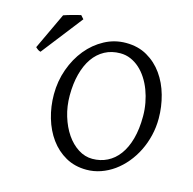

<svg xmlns="http://www.w3.org/2000/svg" viewBox="-105 -810 938 932"><g transform="rotate(15 364.0 -344.5)"><path d="M607.4 -307.1Q607.4 -340.8 601.3 -373.8Q595.2 -406.7 584 -436.3Q572.8 -465.8 556.4 -491.2Q540 -516.6 519.5 -534.9Q499 -553.2 474.6 -563.7Q450.2 -574.2 422.4 -574.2Q378.9 -574.2 344.5 -555.7Q310.1 -537.1 286.4 -503.2Q262.7 -469.2 250 -420.9Q237.3 -372.6 237.3 -313Q237.3 -258.3 252.2 -209.5Q267.1 -160.6 292.2 -123.8Q317.4 -86.9 351.1 -65.4Q384.8 -43.9 422.4 -43.9Q462.9 -43.9 496.8 -60.8Q530.8 -77.6 555.4 -110.8Q580.1 -144 593.8 -193.4Q607.4 -242.7 607.4 -307.1ZM683.6 -315.9Q683.6 -272 673.6 -230.2Q663.6 -188.5 645.3 -151.6Q627 -114.7 601.6 -84.2Q576.2 -53.7 545.7 -31.7Q515.1 -9.8 480.2 2.4Q445.3 14.6 408.2 14.6Q349.6 14.6 303.7 -11.2Q257.8 -37.1 226.3 -80.6Q194.8 -124 178.2 -180.7Q161.6 -237.3 161.6 -298.8Q161.6 -365.2 183.1 -425.3Q204.6 -485.4 241.7 -530.8Q278.8 -576.2 328.9 -603Q378.9 -629.9 436.5 -629.9Q497.1 -629.9 543.2 -603.3Q589.4 -576.7 620.6 -532.7Q651.9 -488.8 667.7 -432.1Q683.6 -375.5 683.6 -315.9ZM45.4 -481Q41.5 -481.9 38.6 -483.2Q35.6 -484.4 32.7 -486.3Q29.8 -488.3 26.9 -490.7Q23.9 -493.2 19.5 -497.1L105.5 -680.2Q113.3 -683.1 124 -686.3Q134.8 -689.5 146.5 -692.9Q158.2 -696.3 169.7 -699Q181.2 -701.7 190.4 -704.1L205.6 -687Z"/></g></svg>

Font: Akkhara
Style: Regular
Weight: 400
Designer: J. Victor Gaultney
Version: Version 1.00 June 13, 2006, initial release